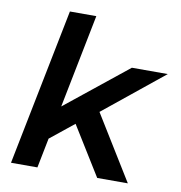

<svg xmlns="http://www.w3.org/2000/svg" viewBox="-82 -818 842 895"><g transform="rotate(10 338.5 -371.0)"><path d="M29 0 177 -742H302L214 -299L507 -534H677L394 -305L582 0H437L294 -231L182 -141L154 0Z"/></g></svg>

Font: Montserrat Thin SemiBold
Style: Italic
Weight: 600
Italic angle: -11.3°
Version: Version 9.000